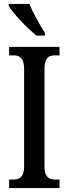

<svg xmlns="http://www.w3.org/2000/svg" viewBox="-20 -951 346 971"><path d="M165 -771H207V-784C184 -822 146 -886 129 -931H24V-921C44 -886 118 -807 165 -771ZM26 0H281V-43H258C227 -43 205 -56 205 -111V-602C205 -659 226 -671 258 -671H281V-714H26V-671H49C78 -671 102 -659 102 -602V-110C102 -55 78 -43 49 -43H26Z"/></svg>

Font: Noto Serif Bengali ExtraCondensed Medium
Style: Regular
Weight: 500
Width: 2
Designer: Juan Bruce, Universal Thirst, Indian Type Foundry and the Monotype Design Team.
Foundry: Monotype Imaging Inc.
Version: Version 2.003